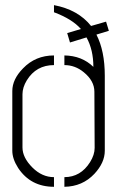

<svg xmlns="http://www.w3.org/2000/svg" viewBox="-20 -717 450 738"><path d="M27.3 -137.7V-367.2Q27.3 -412.1 68.4 -454.1Q116.2 -503.9 187.5 -503.9V-466.8Q119.1 -466.8 83 -408.2Q66.4 -380.9 66.4 -354.5V-150.4Q66.4 -111.3 104.5 -73.2Q141.6 -36.1 187.5 -36.1V1Q97.7 1 49.8 -71.3Q27.3 -106.4 27.3 -137.7ZM187.5 -669.9V-697.3Q280.3 -679.7 330.1 -617.2L387.7 -633.8L398.4 -598.6L350.6 -584Q382.8 -521.5 382.8 -425.8V-137.7Q382.8 -91.8 342.8 -48.8Q296.9 0 227.5 1V-36.1Q290 -36.1 326.2 -93.8Q343.8 -122.1 343.8 -148.4L342.8 -364.3Q342.8 -406.2 301.8 -439.5Q268.6 -466.8 227.5 -466.8V-503.9Q294.9 -502.9 338.9 -460Q338.9 -525.4 312.5 -573.2L249 -553.7L238.3 -589.8L291 -605.5Q257.8 -643.6 187.5 -669.9Z"/></svg>

Font: Post No Bills Jaffna Light
Style: Regular
Weight: 300
Designer: Kosala Senevirathne, Siva Puranthara, Lasantha Premarathna, Tharique Azeez
Foundry: Mooniak
Version: Version 1.220 ; ttfautohint (v1.6)